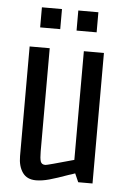

<svg xmlns="http://www.w3.org/2000/svg" viewBox="-51 -717 508 762"><g transform="rotate(5 203.0 -336.0)"><path d="M85 -599V-679H165V-599ZM230 -599V-679H310V-599ZM50 -83V-520H130V-109Q130 -81 134 -69Q138 -57 153 -57Q160 -57 266 -87V-520H346V0H289L274 -34Q258 -28 250 -26Q203 -9 174 -1Q145 7 121 7Q85 7 67.5 -18Q50 -43 50 -83Z"/></g></svg>

Font: Homenaje
Style: Regular
Weight: 400
Designer: Constanza Artigas Preller, Agustina Mingote
Foundry: Constanza Artigas Preller, Agustina Mingote
Version: Version 1.100